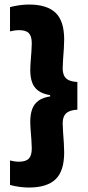

<svg xmlns="http://www.w3.org/2000/svg" viewBox="-20 -698 388 846"><path d="M24.1 -559.7V-666.7Q42.5 -671.5 64.1 -674.8Q85.7 -678 107.9 -678Q186.5 -678 224.7 -641.9Q262.8 -605.7 262.8 -523.6Q262.8 -508 261.3 -483.6Q259.7 -459.2 257.9 -435.5Q256.2 -411.9 256.2 -397.6Q256.2 -378.1 262.4 -364.9Q268.6 -351.7 282.9 -344.9Q297.1 -338.1 320.9 -336.8V-214.6Q297.1 -213.3 282.9 -206.3Q268.6 -199.4 262.4 -186.4Q256.2 -173.4 256.2 -153.8Q256.2 -140 257.9 -116.1Q259.7 -92.2 261.3 -67.7Q262.8 -43.3 262.8 -26.9Q262.8 55.9 224.7 92.1Q186.5 128.3 107.9 128.3Q85.7 128.3 64.3 125.2Q42.8 122 24.1 117V9Q32.3 11.1 42 12.8Q51.8 14.5 63.1 14.5Q93.9 14.5 107 0.8Q120 -12.9 120 -43.6Q120 -56.9 118.5 -79.1Q116.9 -101.3 115.1 -124.3Q113.4 -147.3 113.4 -161.9Q113.4 -193.3 121.6 -216.7Q129.8 -240.1 150.2 -254.8Q170.7 -269.6 206.9 -273.9L200.9 -270V-278.8Q167.7 -284.1 148.5 -298.4Q129.3 -312.6 121.3 -335.6Q113.4 -358.6 113.4 -389.1Q113.4 -404.1 115.1 -426.8Q116.9 -449.6 118.5 -472Q120 -494.3 120 -507.2Q120 -537.8 107.4 -551.5Q94.8 -565.1 64.8 -565.1Q53.2 -565.1 42.7 -563.4Q32.3 -561.8 24.1 -559.7Z"/></svg>

Font: Anek Devanagari Medium
Style: Regular
Weight: 500
Designer: Kailash Malviya (Devanagari) & Yesha Goshar (Latin)
Foundry: Ek Type
Version: Version 1.003